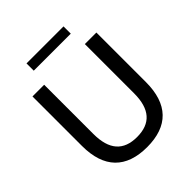

<svg xmlns="http://www.w3.org/2000/svg" viewBox="-242 -1039 1196 1196"><g transform="rotate(-45 356.0 -441.0)"><path d="M356.4 9.8C541 9.8 637.2 -88.9 637.2 -282.7V-718.8H535.6V-285.6C535.6 -146 475.6 -79.1 356.4 -79.1C237.3 -79.1 177.2 -146 177.2 -285.6V-718.8H74.2V-282.7C74.2 -88.9 171.4 9.8 356.4 9.8ZM519.5 -826.7V-890.6H193.4V-826.7Z"/></g></svg>

Font: Winston
Style: Regular
Weight: 400
Designer: Vernon Adams, Kim Jin-seong, David Berlow, Cristiano Sobral
Foundry: The Winston Project Authors
Version: Version 3.004